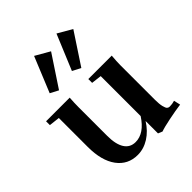

<svg xmlns="http://www.w3.org/2000/svg" viewBox="-201 -817 951 951"><g transform="rotate(-45 275.0 -341.5)"><path d="M122.1 -513.7 198.2 -699.2 273.9 -655.8 165 -491.2ZM277.8 -513.7 355 -699.2 429.7 -655.8 321.3 -491.2ZM214.8 11.2Q146.5 11.2 106.9 -42.5Q67.4 -96.2 67.4 -192.4V-395L11.2 -401.4V-428.2H176.8Q174.3 -394 174.3 -363.3V-162.6Q174.3 -104 194.1 -72.8Q213.9 -41.5 252.4 -41.5Q313 -41.5 360.8 -115.2V-395L307.1 -401.4V-428.2H471.2Q467.8 -390.1 467.8 -363.3V-122.6Q467.8 -92.3 472.2 -74.5Q476.6 -56.6 482.2 -51.5Q487.8 -46.4 496.1 -46.4Q513.7 -46.4 531.2 -51.8L539.1 -17.1Q502.4 -12.2 453.4 -2.2Q404.3 7.8 383.3 15.6L360.8 6.3V-80.6Q333.5 -37.1 295.2 -12.9Q256.8 11.2 214.8 11.2Z"/></g></svg>

Font: Elstob 14pt SemiBold
Style: Regular
Weight: 600
Designer: Peter S. Baker
Version: Version 1.015